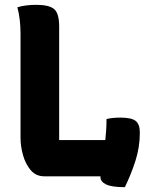

<svg xmlns="http://www.w3.org/2000/svg" viewBox="-20 -730 640 795"><path d="M163 0Q129 0 107.5 -25Q86 -50 75.5 -87Q65 -124 65 -159V-590Q65 -651 52 -700Q69 -705 88.5 -707.5Q108 -710 130 -710Q183 -710 204 -692.5Q225 -675 225 -620V-150H416Q418 -168 419.5 -189.5Q421 -211 421 -237Q444 -243 479 -243Q524 -243 541.5 -229.5Q559 -216 559 -181Q559 -120 540.5 -63Q522 -6 497 45Q442 45 419 33.5Q396 22 396 4Q396 2 396 0Z"/></svg>

Font: Recursive Mn Csl St XBd
Style: Regular
Weight: 800
Monospace: yes
Version: Version 1.079;hotconv 1.0.112;makeotfexe 2.5.65598; ttfautoh